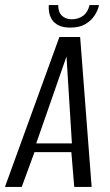

<svg xmlns="http://www.w3.org/2000/svg" viewBox="-43 -737 433 757"><path d="M-23.5 0 191.1 -591H273L318.3 0H249.7L238.3 -137.3H93L42.7 0ZM99.8 -171.5H240.5L219.2 -514.4ZM234.3 -628.2Q205.7 -628.2 188.1 -637Q170.4 -645.9 161.8 -659.7Q153.3 -673.5 150.7 -688.8Q148.1 -704.1 149.4 -716.9H186.5Q186.4 -689 201.2 -675Q216.1 -661 239.9 -661Q265.5 -661 284.3 -674.5Q303.2 -688 310 -716.9H347.4Q343.4 -696.9 330.1 -676.3Q316.8 -655.7 293.6 -641.9Q270.4 -628.2 234.3 -628.2Z"/></svg>

Font: Alumni Sans SC Thin
Style: Italic
Weight: 100
Italic angle: -8°
Designer: Robert E. Leuschke
Foundry: Robert E. Leuschke
Version: Version 1.016